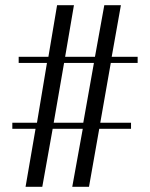

<svg xmlns="http://www.w3.org/2000/svg" viewBox="-20 -720 578 740"><path d="M78.5 0 117 -223.5H27.5V-247H122.5L161 -477.5H52V-501H166.5L200 -700H265L231 -501H346L382 -700H446L410.5 -501H510.5V-477.5H407L366.5 -247H485V-223.5H362.5L323 0H258.5L299 -223.5H183L143 0ZM187 -247H301L342 -477.5H227Z"/></svg>

Font: Imbue 48pt
Style: Regular
Weight: 400
Designer: Tyler Finck
Foundry: Etcetera Type Company
Version: Version 1.102